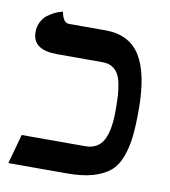

<svg xmlns="http://www.w3.org/2000/svg" viewBox="-68 -620 600 679"><g transform="rotate(10 231.5 -280.5)"><path d="M348.1 -249Q348.1 -279.8 346.9 -301Q345.7 -322.3 341.3 -344.2Q336.9 -366.2 329.1 -379.4Q321.3 -392.6 307.4 -400.9Q293.5 -409.2 273.9 -409.2H109.9Q21 -409.2 21 -473.1Q21 -493.2 29.5 -509.8Q38.1 -526.4 50.3 -535.4Q62.5 -544.4 74.7 -550.5Q86.9 -556.6 95.7 -558.6L104 -561Q111.3 -522 131.8 -522H263.2Q349.6 -522 388.9 -458.7Q428.2 -395.5 428.2 -266.1Q428.2 -207 423.8 -168Q419.4 -128.9 406.5 -94.5Q393.6 -60.1 370.1 -40.8Q346.7 -21.5 309.1 -10.7Q271.5 0 216.8 0H6.8L36.1 -106H264.2Q309.1 -106 328.6 -141.1Q348.1 -176.3 348.1 -249Z"/></g></svg>

Font: Linux Libertine G
Style: Semibold
Weight: 600
Designer: Philipp H. Poll
Foundry: Philipp H. Poll
Version: Version 5.1.1